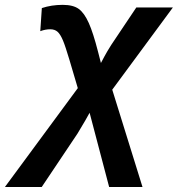

<svg xmlns="http://www.w3.org/2000/svg" viewBox="-108 -559 728 787"><path d="M259.3 -96.7 241.2 -64.5 209.5 -11.2 63 207.5H-87.9L210.9 -197.8L175.8 -316.4Q168 -342.3 161.6 -361.6Q155.3 -380.9 149.9 -393.6Q139.2 -418.9 127.7 -429Q116.2 -439 98.1 -439Q77.6 -439 57.1 -431.2L63.5 -525.9Q103 -539.1 148.9 -539.1Q192.4 -539.1 215.1 -522.2Q237.8 -505.4 255.9 -464.8Q273.9 -424.8 293.9 -346.7L305.7 -300.8Q321.3 -330.6 332 -348.9Q342.8 -367.2 347.7 -374.5L450.7 -528.3H600.6L352.1 -191.4L476.1 207.5H339.4Z"/></svg>

Font: Arimo
Style: Bold Italic
Weight: 700
Italic angle: -12°
Designer: Steve Matteson
Foundry: Monotype Imaging Inc.
Version: Version 1.33